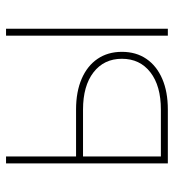

<svg xmlns="http://www.w3.org/2000/svg" viewBox="9 -571 562 620"><g transform="rotate(-90 290.0 -261.0)"><path d="M85 -296.4H246.1Q303.7 -296.4 345.5 -278.3Q387.2 -260.3 409.9 -227.1Q432.6 -193.8 432.6 -148.4Q432.6 -102.5 409.9 -69.3Q387.2 -36.1 345.5 -18.1Q303.7 0 246.1 0H72.3V-522.5H94.7V-22.5H246.1Q322.8 -22.5 366.5 -56.4Q410.2 -90.3 410.2 -148.4Q410.2 -206.1 366.5 -240Q322.8 -273.9 246.1 -273.9H85ZM484.9 0V-522.5H507.3V0Z"/></g></svg>

Font: Inter 28pt Thin
Style: Regular
Weight: 250
Designer: Rasmus Andersson
Foundry: rsms
Version: Version 4.001;git-66647c0bb